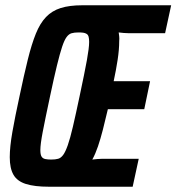

<svg xmlns="http://www.w3.org/2000/svg" viewBox="-20 -708 669 728"><path d="M166 0Q111 0 78 -10.5Q45 -21 31 -45.5Q17 -70 17 -112Q17 -151 27 -208Q37 -265 54 -343Q71 -424 85.5 -482.5Q100 -541 116 -580.5Q132 -620 154.5 -643.5Q177 -667 210 -677.5Q243 -688 292 -688H629L606 -582H470Q460 -582 449 -583Q438 -584 430 -585Q431 -579 432 -570.5Q433 -562 432 -552Q432 -520 426 -481Q420 -442 411 -400H549L527 -294H389Q379 -251 370 -216Q361 -181 351.5 -153Q342 -125 330 -103Q339 -104 349.5 -105Q360 -106 369 -106H506L483 0ZM174 -103Q190 -103 200.5 -106Q211 -109 219.5 -120.5Q228 -132 237 -157.5Q246 -183 256.5 -228Q267 -273 282 -344Q301 -433 309.5 -480Q318 -527 318 -549Q318 -561 316 -568.5Q314 -576 308.5 -579.5Q303 -583 295.5 -584Q288 -585 278 -585Q262 -585 251.5 -582Q241 -579 232.5 -567.5Q224 -556 215.5 -530.5Q207 -505 196 -460Q185 -415 170 -344Q151 -255 142 -208Q133 -161 133 -139Q133 -122 137.5 -114.5Q142 -107 151.5 -105Q161 -103 174 -103Z"/></svg>

Font: Saira ExtraCondensed
Style: Bold Italic
Weight: 700
Width: 2
Italic angle: -12°
Designer: Hector Gatti with collaboration of the Omnibus-Type team
Foundry: Omnibus-Type
Version: Version 1.101